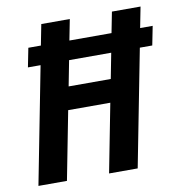

<svg xmlns="http://www.w3.org/2000/svg" viewBox="-81 -806 835 882"><g transform="rotate(-10 336.0 -365.0)"><path d="M74.5 -544.5H133.5L27.5 0H160.5L222.5 -319H419L357 0H490.5L596.5 -544.5H654.5L672 -633H613.5L632.5 -730H499L480 -633H283.5L302.5 -730H169.5L150.5 -633H92ZM243.5 -426 266.5 -544.5H463L440 -426Z"/></g></svg>

Font: Monaspace Krypton SemiBold
Style: Italic
Weight: 600
Italic angle: -11°
Designer: Riley Cran & the Lettermatic Team
Foundry: Lettermatic
Version: Version 1.101 (Monaspace Krypton)